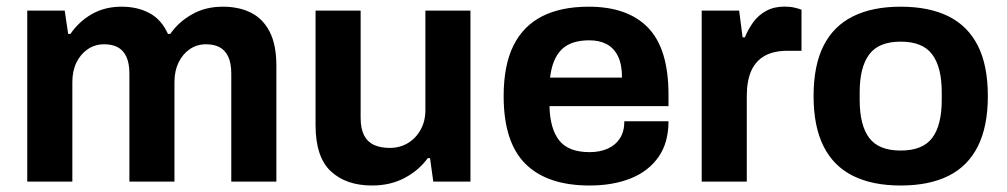

<svg xmlns="http://www.w3.org/2000/svg" viewBox="-20 -559 3099 591"><path d="M63.9 0V-526.4H179.2L189.8 -454.5H196.8Q222.5 -492.4 262.4 -515.4Q302.3 -538.4 354.3 -538.4Q403.5 -538.4 440.4 -518.5Q477.3 -498.5 497 -454.5H504Q529.9 -491.7 571.3 -515Q612.7 -538.4 665.5 -538.4Q715.6 -538.4 752.4 -520Q789.3 -501.6 810 -461.5Q830.7 -421.4 830.7 -356.9V0H691.9V-332.1Q691.9 -365 682.2 -385.2Q672.4 -405.3 655.3 -414Q638.2 -422.7 614 -422.7Q586.1 -422.7 564.2 -407.7Q542.3 -392.7 529.7 -366.8Q517 -340.8 517 -306.9V0H378.3V-332.1Q378.3 -365 368.6 -385.2Q358.8 -405.3 341.7 -414Q324.6 -422.7 300.4 -422.7Q272.5 -422.7 250.3 -407.7Q228.1 -392.7 215.4 -366.8Q202.7 -340.8 202.7 -306.9V0Z M1125.2 12Q1045.3 12 998.3 -31.8Q951.3 -75.6 951.3 -174.3V-526.4H1090.1V-196.7Q1090.1 -163 1100.7 -142.4Q1111.4 -121.9 1131.4 -112.8Q1151.5 -103.7 1179.8 -103.7Q1211 -103.7 1235.8 -118.7Q1260.6 -133.7 1275 -160.2Q1289.4 -186.6 1289.4 -219.6V-526.4H1428.1V0H1313.7L1303.7 -72.2H1296.7Q1269.2 -34.4 1225.4 -11.2Q1181.5 12 1125.2 12Z M1794.7 12Q1664.5 12 1597.4 -54.6Q1530.3 -121.2 1530.3 -263.2Q1530.3 -357.8 1560.3 -418.4Q1590.3 -479 1648.5 -508.7Q1706.8 -538.4 1792.1 -538.4Q1912.4 -538.4 1975.1 -473.5Q2037.7 -408.6 2037.7 -267.9V-232.3H1671.4Q1673 -162.5 1701.4 -126.6Q1729.8 -90.7 1794.7 -90.7Q1826.7 -90.7 1850.9 -101.6Q1875 -112.5 1888.4 -133.5Q1901.8 -154.6 1901.8 -185.7H2037.7Q2037.7 -119.6 2006.9 -75.7Q1976 -31.7 1921.5 -9.9Q1867 12 1794.7 12ZM1673.2 -320.1H1894.6Q1894.6 -360.6 1882.2 -386Q1869.7 -411.3 1847.3 -423.1Q1825 -434.9 1793.9 -434.9Q1736.8 -434.9 1708.3 -406.2Q1679.8 -377.5 1673.2 -320.1Z M2139.9 0V-526.4H2255.2L2265.8 -444.1H2272.8Q2283.5 -470.2 2299.3 -491.6Q2315.1 -513 2339 -525.8Q2362.8 -538.7 2395.2 -538.7Q2412 -538.7 2426.1 -535.4Q2440.1 -532.2 2447.1 -529V-402.7H2404.3Q2362 -402.7 2334.2 -387.3Q2306.4 -371.9 2292.5 -341.1Q2278.7 -310.2 2278.7 -263.2V0Z M2752.4 12Q2665.5 12 2605.7 -17.7Q2545.8 -47.4 2515.1 -108.5Q2484.3 -169.7 2484.3 -263.2Q2484.3 -357.8 2515.1 -418.4Q2545.8 -479 2605.7 -508.7Q2665.5 -538.4 2752.4 -538.4Q2840 -538.4 2899.6 -508.7Q2959.2 -479 2989.9 -418.4Q3020.7 -357.8 3020.7 -263.2Q3020.7 -169.7 2989.9 -108.5Q2959.2 -47.4 2899.6 -17.7Q2840 12 2752.4 12ZM2752.4 -95.6Q2820.3 -95.6 2849.5 -134.6Q2878.8 -173.6 2878.8 -251.4V-274.8Q2878.8 -352 2849.5 -391.4Q2820.3 -430.8 2752.4 -430.8Q2684.7 -430.8 2655.5 -391.4Q2626.2 -352 2626.2 -274.8V-251.4Q2626.2 -173.6 2655.5 -134.6Q2684.7 -95.6 2752.4 -95.6Z"/></svg>

Font: Archivo Variable SemiBold
Style: Regular
Weight: 600
Designer: Hector Gatti
Foundry: Omnibus-Type
Version: Version 2.001